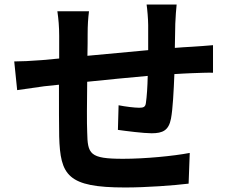

<svg xmlns="http://www.w3.org/2000/svg" viewBox="-20 -801 1040 850"><path d="M756 -696C757 -722 760 -765 762 -781H629C632 -762 636 -715 636 -690V-579C547 -571 451 -562 367 -554C368 -593 368 -626 368 -649C368 -690 370 -719 374 -751H234C239 -717 242 -683 242 -642V-542L167 -535C117 -531 71 -529 43 -529L56 -402C82 -406 144 -415 175 -419L241 -426C241 -334 241 -239 242 -197C247 -25 278 29 534 29C628 29 749 20 815 12L820 -124C747 -110 621 -98 525 -98C376 -98 368 -119 366 -216C364 -258 365 -349 366 -439C450 -448 547 -457 634 -465C633 -417 630 -373 626 -346C624 -327 615 -324 596 -324C576 -324 535 -329 505 -335L502 -226C537 -221 616 -211 651 -211C701 -211 727 -224 737 -276C745 -318 749 -398 752 -473C781 -475 807 -476 828 -477C854 -478 906 -480 923 -479V-601C894 -598 855 -596 829 -594C806 -593 781 -591 754 -589Z"/></svg>

Font: Noto Sans T Chinese Bold
Style: Bold
Weight: 700
Designer: Ryoko NISHIZUKA (kana & ideographs); Paul D. Hunt (Latin, Greek & Cyrillic); Wenlong ZHANG (bopomofo); Sandoll Communica
Foundry: Adobe Systems Incorporated
Version: Version 1.000;PS 1;hotconv 1.0.78;makeotf.lib2.5.61930